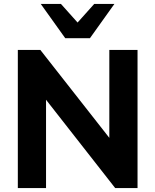

<svg xmlns="http://www.w3.org/2000/svg" viewBox="-20 -960 793 980"><path d="M71 0V-705H186L565 -222H538V-705H682V0H568L189 -484H215V0ZM313 -765 188 -940H291L376 -845L461 -940H564L439 -765Z"/></svg>

Font: Nunito Sans 12pt ExtraBold
Style: Regular
Weight: 800
Designer: Vernon Adams
Foundry: Vernon Adams
Version: Version 3.101;gftools[0.9.27]